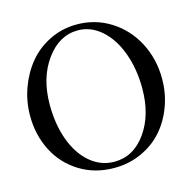

<svg xmlns="http://www.w3.org/2000/svg" viewBox="-102 -778 891 892"><g transform="rotate(-15 343.5 -331.5)"><path d="M340.8 13.2Q247.6 13.2 174.8 -32Q102.1 -77.1 63.2 -153.3Q24.4 -229.5 24.4 -321.8Q24.4 -390.6 47.6 -454.6Q70.8 -518.6 111.6 -567.9Q152.3 -617.2 212.6 -646.7Q272.9 -676.3 342.8 -676.3Q432.1 -676.3 505.6 -629.9Q579.1 -583.5 620.4 -504.2Q661.6 -424.8 661.6 -330.1Q661.6 -261.7 638.9 -199.5Q616.2 -137.2 575.4 -90.1Q534.7 -43 473.6 -14.9Q412.6 13.2 340.8 13.2ZM349.1 -14.6Q440.9 -14.6 501 -98.9Q561 -183.1 561 -310.5Q561 -404.3 532.7 -481.7Q504.4 -559.1 453.6 -603.8Q402.8 -648.4 340.8 -648.4Q251 -648.4 188.5 -562.5Q126 -476.6 126 -347.7Q126 -252.9 153.8 -177.2Q181.6 -101.6 232.7 -58.1Q283.7 -14.6 349.1 -14.6Z"/></g></svg>

Font: Elstob 18pt
Style: Regular
Weight: 400
Designer: Peter S. Baker
Version: Version 1.015